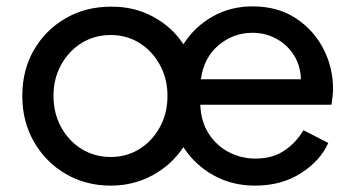

<svg xmlns="http://www.w3.org/2000/svg" viewBox="-20 -571 1115 603"><path d="M328 12Q250 12 187 -24.5Q124 -61 87 -125Q50 -189 50 -270Q50 -351 86.5 -414Q123 -477 186 -513.5Q249 -550 328 -550Q400 -551 460 -519Q520 -487 556 -432Q591 -487 647.5 -519Q704 -551 773 -551Q852 -551 908.5 -514Q965 -477 995.5 -418Q1026 -359 1026 -292Q1026 -281 1024.5 -267.5Q1023 -254 1021 -242H609Q611 -190 635 -152Q659 -114 698 -93.5Q737 -73 782 -73Q836 -73 873 -98Q910 -123 933 -162L1011 -122Q986 -66 925 -27Q864 12 781 12Q709 12 650.5 -20.5Q592 -53 556 -109Q519 -53 459 -20.5Q399 12 328 12ZM611 -322H925Q924 -364 903.5 -397Q883 -430 848.5 -449Q814 -468 773 -468Q713 -468 666.5 -429Q620 -390 611 -322ZM328 -78Q378 -78 418 -103Q458 -128 482 -171.5Q506 -215 506 -270Q506 -324 482 -367.5Q458 -411 418 -436Q378 -461 328 -461Q277 -461 236.5 -436Q196 -411 172 -367.5Q148 -324 148 -270Q148 -215 172 -171.5Q196 -128 236.5 -103Q277 -78 328 -78Z"/></svg>

Font: Pitagon Sans Text Medium
Style: Regular
Weight: 500
Designer: Travis Tran
Foundry: Pitagon
Version: Version 1.000; ttfautohint (v1.8.4.7-5d5b);gftools[0.9.26]